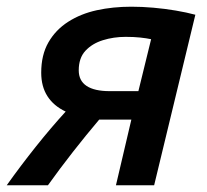

<svg xmlns="http://www.w3.org/2000/svg" viewBox="-51 -553 619 573"><path d="M-31 0Q11 -59 56.5 -116Q102 -173 145 -220Q109 -237 90.5 -266Q72 -295 72 -336Q72 -389 93.5 -426.5Q115 -464 152.5 -488Q190 -512 238 -522.5Q286 -533 341 -533Q373 -533 407 -530Q441 -527 473.5 -521.5Q506 -516 532 -509L409 0H295L341 -196H276Q267 -196 259.5 -196Q252 -196 245 -196Q206 -150 166.5 -99.5Q127 -49 92 0ZM276 -281H362L400 -436Q386 -439 367 -441Q348 -443 324 -443Q288 -443 256 -433Q224 -423 204 -401.5Q184 -380 184 -343Q184 -312 207.5 -296.5Q231 -281 276 -281Z"/></svg>

Font: Ubuntu Sans SemiBold
Style: Italic
Weight: 600
Italic angle: -13.5°
Designer: Dalton Maag Ltd
Foundry: Dalton Maag Ltd
Version: Version 1.006